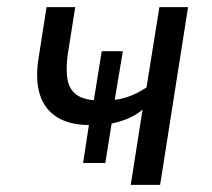

<svg xmlns="http://www.w3.org/2000/svg" viewBox="-20 -516 591 536"><path d="M345 0 378 -210Q356 -191 325.5 -180.5Q295 -170 270 -168L294 -186L274 -61H212L231 -185L242 -167Q179 -165 141.5 -187.5Q104 -210 91 -253Q78 -296 88 -356L110 -496H190L169 -363Q163 -318 169.5 -289.5Q176 -261 200 -247.5Q224 -234 269 -236L240 -224L264 -373H323L298 -224L278 -236Q308 -236 335 -245Q362 -254 389 -272L425 -496H505L427 0Z"/></svg>

Font: Nunito Sans 7pt Condensed
Style: Italic
Weight: 400
Width: 3
Italic angle: -9°
Designer: Vernon Adams
Foundry: Vernon Adams
Version: Version 3.101;gftools[0.9.27]